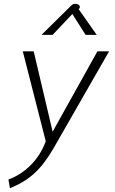

<svg xmlns="http://www.w3.org/2000/svg" viewBox="-20 -753 601 1003"><path d="M24 185Q91 160 142 108Q193 56 219 -15L99 -485H156L255 -65L489 -485H550L260 21Q213 103 160.5 151.5Q108 200 32 230ZM345 -717Q355 -727 360 -730Q365 -733 373 -733Q388 -733 394 -725Q400 -717 395 -710L391 -705L485 -571H427L358 -680L255 -571H197Z"/></svg>

Font: Niramit ExtraLight
Style: Italic
Weight: 200
Italic angle: -10°
Designer: Katatrad Aksorn Co.,Ltd.
Foundry: Cadson Demak Co.,Ltd.
Version: Version 1.000; ttfautohint (v1.6)